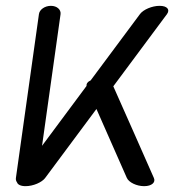

<svg xmlns="http://www.w3.org/2000/svg" viewBox="-20 -638 631 658"><path d="M507.4 -28C506 -31.2 369.6 -340.4 368.3 -342.2L552.5 -590C563.2 -605 553.2 -618 527 -618C500.9 -618 471.1 -605 459.9 -590C459.8 -589.9 380.2 -483 290.6 -362.4C280.9 -358.4 275.7 -351.5 276.6 -343.5C223.3 -271.8 167.7 -197.1 124.1 -138.3L187.6 -590C189.2 -605 175.3 -618 154.4 -618C133.5 -618 115.6 -605 113.5 -590C113.2 -589.8 34.5 -28 34.5 -28C33.7 -22.5 35.2 -17.3 38.4 -12.9C40.9 -5.3 51.1 0 67.6 0C93.7 0 123.6 -13 134.7 -28L310.5 -264.5L414.8 -28C421.7 -13 447.9 0 474 0C500.2 0 514.2 -13.2 507.4 -28Z"/></svg>

Font: Hi.
Style: Regular
Weight: 400
Designer: Mew Too, Robert Jablonski
Foundry: Cannot Into Space Fonts
Version: Version 1.996